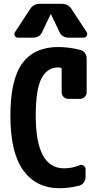

<svg xmlns="http://www.w3.org/2000/svg" viewBox="-20 -990 540 1020"><path d="M407.2 -724.6Q421.9 -720.7 431.2 -708.5Q440.4 -696.3 440.4 -679.7V-500Q440.4 -485.4 430.2 -475.1Q419.9 -464.8 405.3 -464.8H342.8Q328.1 -464.8 317.9 -475.1Q307.6 -485.4 307.6 -500V-624Q307.6 -628.9 303.7 -629.9Q295.9 -631.8 290 -631.8Q230.5 -631.8 200.2 -573.2Q169.9 -514.6 169.9 -375Q169.9 -95.7 320.3 -95.7Q362.3 -95.7 403.3 -112.3Q414.1 -117.2 424.3 -109.9Q434.6 -102.5 434.6 -90.8V-49.8Q434.6 -34.2 425.3 -21Q416 -7.8 401.4 -3.9Q348.6 9.8 294.9 9.8Q172.9 9.8 104 -84.5Q35.2 -178.7 35.2 -375Q35.2 -567.4 98.6 -653.8Q162.1 -740.2 290 -740.2Q352.5 -739.3 407.2 -724.6ZM360.4 -941.4 440.4 -819.3Q446.3 -809.6 440.9 -799.8Q435.5 -790 424.8 -790H344.7Q308.6 -790 294.9 -822.3L251 -914.1Q251 -915 250 -915Q249 -915 249 -914.1L205.1 -822.3Q191.4 -790 155.3 -790H75.2Q64.5 -790 59.1 -799.3Q53.7 -808.6 59.6 -819.3L139.6 -941.4Q158.2 -970.7 195.3 -969.7H304.7Q341.8 -970.7 360.4 -941.4Z"/></svg>

Font: Rounded-L Mgen+ 1mn bold
Style: Bold
Weight: 700
Designer: [Source Han Sans]
Ryoko NISHIZUKA  (kana & ideographs); Paul D. Hunt (Latin, Greek & Cyrillic); Wenlong ZHANG  (bopomofo
Version: Version 1.059.20150602